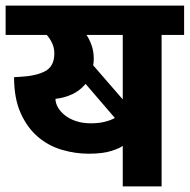

<svg xmlns="http://www.w3.org/2000/svg" viewBox="-30 -662 674 682"><path d="M544 -538V0H406V-144Q397 -136 366 -126Q335 -116 285 -116Q237 -116 189.5 -130Q142 -144 104.5 -176Q67 -208 43.5 -260Q20 -312 20 -388L40 -389Q99 -392 131 -409.5Q163 -427 163 -472Q163 -492 155 -509Q147 -526 136 -538H-10V-642H624V-538ZM406 -538H277Q287 -524 295 -502Q303 -480 303 -454Q303 -447 302.5 -441Q302 -435 301 -430L406 -309ZM167 -311Q167 -296 175.5 -281Q184 -266 200 -253Q216 -240 239.5 -232Q263 -224 293 -224Q321 -224 342.5 -229.5Q364 -235 378 -243L274 -364Q254 -340 226 -327Q198 -314 167 -311Z"/></svg>

Font: Mukta ExtraBold
Style: Regular
Weight: 800
Designer: Girish Dalvi and Yashodeep Gholap
Foundry: Ek Type
Version: Version 2.538;PS 1.002;hotconv 16.6.51;makeotf.lib2.5.65220;